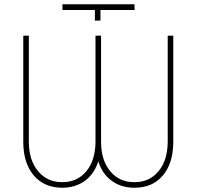

<svg xmlns="http://www.w3.org/2000/svg" viewBox="-20 -880 936 910"><path d="M774.9 -710.9C774.9 -710.9 774.9 -208 774.9 -208C774.9 -208 774.9 -208 774.9 -208C774.4 -149.4 760.3 -103 731.4 -68.4C702.6 -33.7 664.6 -16.6 617.2 -16.6C617.2 -16.6 617.2 -16.6 617.2 -16.6C569.3 -16.6 531.2 -33.7 502.9 -67.9C474.1 -102.1 459.5 -147.9 459 -206.1C459 -206.1 459 -710.9 459 -710.9C459 -710.9 432.6 -710.9 432.6 -710.9C432.6 -710.9 432.6 -208 432.6 -208C432.6 -208 432.6 -208 432.6 -208C432.1 -149.4 418 -103 389.2 -68.4C360.4 -33.7 322.3 -16.6 274.9 -16.6C274.9 -16.6 274.9 -16.6 274.9 -16.6C227.5 -16.6 189.9 -33.7 161.1 -67.9C132.3 -101.6 117.2 -147.9 116.7 -206.1C116.7 -206.1 116.7 -710.9 116.7 -710.9C116.7 -710.9 90.3 -710.9 90.3 -710.9C90.3 -710.9 90.3 -205.6 90.3 -205.6C90.3 -205.6 90.3 -205.6 90.3 -205.6C90.8 -138.2 107.9 -85.4 141.1 -47.4C173.8 -9.3 218.8 9.8 274.9 9.8C274.9 9.8 274.9 9.8 274.9 9.8C316.9 9.8 353 -1.5 382.8 -23.4C412.6 -45.4 433.6 -76.2 445.8 -115.7C445.8 -115.7 445.8 -115.7 445.8 -115.7C458 -76.2 479 -45.4 508.8 -23.4C538.6 -1.5 574.7 9.8 617.2 9.8C617.2 9.8 617.2 9.8 617.2 9.8C674.3 9.8 718.8 -9.3 751.5 -47.9C784.2 -86.4 800.8 -138.7 801.3 -205.6C801.3 -205.6 801.3 -710.9 801.3 -710.9C801.3 -710.9 774.9 -710.9 774.9 -710.9ZM429.7 -832.5C429.7 -832.5 429.7 -782.2 429.7 -782.2C429.7 -782.2 456.1 -782.2 456.1 -782.2C456.1 -782.2 456.1 -832.5 456.1 -832.5C456.1 -832.5 618.2 -832.5 618.2 -832.5C618.2 -832.5 617.2 -859.9 617.2 -859.9C617.2 -859.9 275.9 -859.9 275.9 -859.9C275.9 -859.9 275.9 -832.5 275.9 -832.5C275.9 -832.5 429.7 -832.5 429.7 -832.5Z"/></svg>

Font: WOX
Style: Regular
Weight: 500
Designer: Google
Foundry: ""
Version: ""